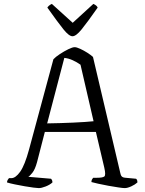

<svg xmlns="http://www.w3.org/2000/svg" viewBox="-20 -965 744 985"><path d="M179 0Q172 0 152 -2.5Q132 -5 106.5 -9.5Q81 -14 56.5 -19Q32 -24 16 -29Q16 -36 19.5 -42Q23 -48 26 -51H38Q60 -51 83.5 -84Q107 -117 129 -198L254 -661Q265 -673 287 -687.5Q309 -702 330.5 -712.5Q352 -723 363 -723Q373 -723 391.5 -714.5Q410 -706 428 -694.5Q446 -683 457 -673L597 -78Q599 -66 604.5 -60Q610 -54 624 -53L678 -48Q685 -43 685 -29Q673 -18 653.5 -9Q634 0 620 0Q611 0 587.5 -3.5Q564 -7 536 -12Q508 -17 484 -22.5Q460 -28 449 -31Q449 -39 452 -44.5Q455 -50 458 -53H478Q506 -53 515 -59.5Q524 -66 515 -105L472 -288H210L170 -133Q160 -96 146 -78.5Q132 -61 125 -58L242 -48Q244 -46 246.5 -41.5Q249 -37 249 -29Q236 -17 214.5 -8.5Q193 0 179 0ZM222 -332Q291 -333 356.5 -336Q422 -339 460 -343L393 -633Q375 -646 353 -656Q331 -666 310 -668ZM352 -779Q334 -779 305.5 -814.5Q277 -850 223 -926Q225 -930 231 -935.5Q237 -941 246 -945L353 -848L459 -945Q477 -937 481 -926Q427 -849 398.5 -814Q370 -779 352 -779Z"/></svg>

Font: Texturina 72pt Light
Style: Regular
Weight: 300
Designer: Guillermo Torres Carreño
Foundry: Omnibus-Type
Version: Version 1.002; ttfautohint (v1.8.3)